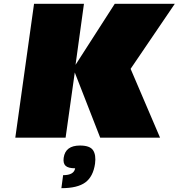

<svg xmlns="http://www.w3.org/2000/svg" viewBox="-20 -720 934 1004"><path d="M419 -700 375 -381 580 -700H894L663 -360L817 0H504L371 -341L323 0H60L158 -700ZM313 105Q322 41 398 41Q450 41 466.5 65.5Q483 90 477 136Q467 204 426 234Q385 264 301 264L310 196Q367 196 373 160Q337 160 323 147Q309 134 313 105Z"/></svg>

Font: Fivo Sans Modern ExtBlk
Style: Regular
Weight: 900
Designer: Alexander Slobzheninov
Foundry: Alexander Slobzheninov
Version: 1.0